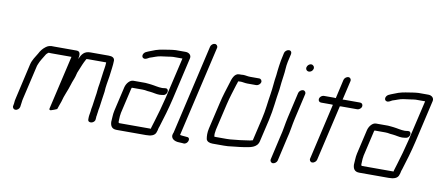

<svg xmlns="http://www.w3.org/2000/svg" viewBox="-70 -1007 3100 1351"><g transform="rotate(10 1479.5 -331.5)"><path d="M107 -11 108 -18C112 -37 111 -51 116 -71L173 -317C174 -321 176 -325 178 -330C188 -356 204 -378 218 -402C222 -410 230 -416 236 -421C241 -422 246 -422 253 -421H401L312 -36C310 -28 316 -24 324 -26C339 -30 354 -37 366 -42C372 -63 380 -79 386 -99C397 -145 418 -184 431 -229C437 -251 447 -270 453 -291C457 -310 462 -326 469 -340C480 -367 490 -393 504 -418C505 -424 509 -425 515 -425H648C649 -423 648 -421 648 -419C647 -403 647 -399 644 -382L640 -356C634 -318 631 -279 624 -242C621 -225 621 -201 617 -183C611 -150 609 -116 602 -84C600 -72 601 -64 598 -53C598 -49 597 -45 596 -41C595 -35 594 -28 594 -19V-9C593 22 645 12 645 -19L646 -30C646 -35 646 -39 647 -42C648 -46 649 -51 649 -56C652 -67 651 -75 653 -86C655 -93 656 -100 657 -107C661 -143 668 -182 673 -220C674 -256 682 -293 688 -332C692 -371 700 -412 700 -447C699 -467 683 -475 658 -475H527C483 -475 467 -451 450 -414C457 -443 458 -471 429 -471H266C240 -473 224 -468 208 -455C190 -441 177 -425 166 -403C151 -377 131 -352 123 -317L67 -72C63 -56 60 -41 60 -28L57 -11C54 2 63 14 77 14C91 14 104 2 107 -11Z M804 -274 764 -101C757 -71 759 -46 756 -20C757 7 767 30 802 30H1012C1045 30 1078 24 1085 -8C1088 -15 1089 -21 1090 -27C1091 -32 1093 -39 1096 -46C1116 -109 1138 -183 1154 -252L1224 -556C1229 -578 1211 -595 1186 -595H1116C1104 -595 1089 -592 1078 -591C1043 -585 1009 -582 976 -571C952 -561 931 -555 909 -544C887 -531 885 -503 905 -498C919 -494 933 -506 944 -511C969 -518 994 -531 1021 -534C1039 -536 1054 -539 1073 -541C1084 -542 1094 -545 1105 -545H1172L1104 -253C1090 -194 1071 -128 1055 -76L1047 -50C1044 -41 1042 -34 1040 -27L1039 -20H814C808 -20 807 -26 807 -30C809 -47 807 -66 811 -84C811 -90 813 -96 814 -101L854 -274C855 -277 856 -279 857 -281H934C940 -281 946 -281 951 -280L969 -277C976 -276 982 -276 990 -275C1012 -273 1033 -266 1056 -266C1067 -266 1075 -268 1084 -269C1105 -271 1118 -301 1105 -314C1096 -323 1083 -316 1067 -316C1039 -316 1013 -324 986 -327L968 -329C960 -330 952 -331 945 -331H859C834 -331 811 -303 804 -274Z M1349 -661 1202 -24C1201 -20 1200 -16 1198 -13C1186 21 1217 40 1252 40C1259 41 1266 41 1273 41L1283 42C1314 45 1331 -7 1299 -7L1288 -8C1280 -9 1272 -9 1265 -10C1260 -10 1256 -11 1251 -12C1250 -12 1250 -12 1249 -13L1399 -661C1402 -674 1392 -686 1379 -686C1366 -686 1352 -674 1349 -661Z M1728 -501H1664C1644 -501 1630 -506 1613 -506C1609 -505 1605 -505 1600 -505H1585C1550 -505 1537 -463 1528 -431C1513 -382 1497 -336 1485 -282L1441 -93C1434 -62 1435 -37 1439 -16C1444 0 1461 8 1485 8H1565C1575 8 1585 8 1594 7C1630 2 1669 0 1705 -6C1749 -13 1799 -18 1810 -67L1847 -226C1865 -304 1869 -375 1882 -448C1886 -483 1888 -514 1894 -549C1900 -584 1898 -615 1906 -651L1919 -708C1922 -721 1915 -733 1901 -733C1887 -733 1872 -721 1869 -708L1857 -652C1855 -643 1854 -634 1853 -627L1850 -607C1846 -583 1846 -568 1843 -545C1835 -499 1834 -454 1826 -406C1816 -348 1812 -289 1797 -226L1760 -67C1760 -66 1760 -65 1759 -64C1755 -64 1747 -61 1742 -60C1719 -58 1695 -52 1671 -50C1639 -48 1611 -42 1577 -42H1497C1494 -42 1491 -42 1488 -43C1487 -53 1486 -64 1489 -78C1489 -83 1490 -88 1491 -93L1535 -282C1547 -334 1563 -380 1577 -427C1581 -438 1584 -446 1586 -455H1588C1594 -455 1599 -455 1604 -456C1617 -456 1635 -451 1652 -451H1716C1729 -451 1744 -463 1747 -476C1750 -489 1741 -501 1728 -501Z M2016 -448 1974 -265C1963 -217 1958 -170 1945 -122L1907 45C1904 58 1913 70 1926 70C1939 70 1954 58 1957 45L1995 -122C2008 -169 2013 -217 2024 -265L2066 -448C2069 -461 2060 -473 2047 -473C2034 -473 2019 -461 2016 -448ZM2042 -636C2039 -621 2049 -609 2064 -609C2078 -609 2091 -620 2094 -634C2097 -649 2086 -662 2072 -662C2058 -662 2045 -650 2042 -636Z M2314 -594 2283 -458C2278 -459 2274 -459 2270 -459H2198C2185 -459 2170 -448 2167 -434C2164 -420 2173 -409 2186 -409H2258C2262 -409 2266 -409 2271 -408L2179 -8C2176 5 2185 17 2198 17C2211 17 2226 5 2229 -8L2321 -406C2324 -407 2326 -407 2329 -407H2445C2458 -407 2473 -418 2476 -432C2479 -446 2470 -457 2457 -457H2341C2338 -457 2335 -457 2332 -456L2364 -594C2367 -607 2358 -619 2345 -619C2332 -619 2317 -607 2314 -594Z M2538 -274 2498 -101C2491 -71 2493 -46 2490 -20C2491 7 2501 30 2536 30H2746C2779 30 2812 24 2819 -8C2822 -15 2823 -21 2824 -27C2825 -32 2827 -39 2830 -46C2850 -109 2872 -183 2888 -252L2958 -556C2963 -578 2945 -595 2920 -595H2850C2838 -595 2823 -592 2812 -591C2777 -585 2743 -582 2710 -571C2686 -561 2665 -555 2643 -544C2621 -531 2619 -503 2639 -498C2653 -494 2667 -506 2678 -511C2703 -518 2728 -531 2755 -534C2773 -536 2788 -539 2807 -541C2818 -542 2828 -545 2839 -545H2906L2838 -253C2824 -194 2805 -128 2789 -76L2781 -50C2778 -41 2776 -34 2774 -27L2773 -20H2548C2542 -20 2541 -26 2541 -30C2543 -47 2541 -66 2545 -84C2545 -90 2547 -96 2548 -101L2588 -274C2589 -277 2590 -279 2591 -281H2668C2674 -281 2680 -281 2685 -280L2703 -277C2710 -276 2716 -276 2724 -275C2746 -273 2767 -266 2790 -266C2801 -266 2809 -268 2818 -269C2839 -271 2852 -301 2839 -314C2830 -323 2817 -316 2801 -316C2773 -316 2747 -324 2720 -327L2702 -329C2694 -330 2686 -331 2679 -331H2593C2568 -331 2545 -303 2538 -274Z"/></g></svg>

Font: Electronic
Style: BookIt
Weight: 400
Version: Version 1.011